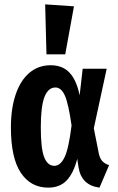

<svg xmlns="http://www.w3.org/2000/svg" viewBox="-20 -845 542 880"><path d="M345 -408 359 -530H469L410 -257L433 -141Q438 -118 449.5 -106Q461 -94 480 -88L436 15Q353 4 340 -78L334 -117Q317 -51 285.5 -18Q254 15 201 15Q121 15 75.5 -53Q30 -121 30 -261Q30 -348 52 -412.5Q74 -477 115 -511.5Q156 -546 212 -546Q267 -546 299 -511.5Q331 -477 345 -408ZM167 -261Q167 -164 182.5 -124.5Q198 -85 229 -85Q257 -85 276 -124.5Q295 -164 308 -270Q294 -369 277.5 -406.5Q261 -444 234 -444Q201 -444 184 -401Q167 -358 167 -261ZM187 -825 319 -816 279 -596H193Z"/></svg>

Font: Fira Sans Extra Condensed SemiBold
Style: Regular
Weight: 600
Width: 1
Designer: Carrois Corporate & Edenspiekermann AG
Foundry: Carrois Corporate GbR & Edenspiekermann AG
Version: Version 4.203